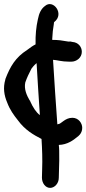

<svg xmlns="http://www.w3.org/2000/svg" viewBox="-22 -680 420 934"><path d="M4 -293C-8 -253 -2 -216 13 -181C26 -146 45 -120 65 -95C99 -48 141 -24 180 -4C183 44 185 96 183 145L182 184C182 211 199 234 222 234C243 234 264 213 264 185L265 148C266 118 267 85 266 53C266 44 265 34 264 25C306 24 336 1 354 -14C357 -16 378 -30 378 -58C378 -81 360 -107 330 -107C293 -107 276 -76 260 -76L257 -75C250 -178 242 -282 236 -389C256 -388 277 -380 315 -380H325C350 -380 376 -399 376 -428C376 -452 359 -474 330 -476L321 -478H319C313 -478 311 -477 309 -478C281 -483 262 -486 232 -486V-489C233 -516 236 -542 240 -564C240 -565 240 -572 242 -573C293 -612 237 -686 197 -651C179 -638 168 -617 162 -585C154 -549 150 -510 151 -464C140 -459 127 -450 110 -437C54 -401 28 -358 4 -295ZM101 -279C109 -302 119 -323 131 -346C132 -348 143 -362 156 -373C161 -290 166 -204 172 -120C154 -133 138 -158 125 -187V-189L122 -192C108 -216 94 -247 101 -279Z"/></svg>

Font: Stray Cat
Style: ExBlkCn
Weight: 1000
Version: Version 1.0